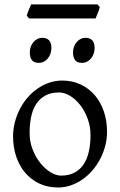

<svg xmlns="http://www.w3.org/2000/svg" viewBox="-20 -833 543 868"><path d="M389.2 -222.2Q389.2 -260.7 376.5 -295.7Q363.8 -330.6 343.3 -357.2Q322.8 -383.8 297.4 -399.4Q272 -415 247.1 -415Q210 -415 184.6 -400.9Q159.2 -386.7 143.3 -362.1Q127.4 -337.4 120.6 -303.7Q113.8 -270 113.8 -231Q113.8 -192.4 127.4 -157.5Q141.1 -122.6 162.1 -96.2Q183.1 -69.8 208.3 -54.4Q233.4 -39.1 255.9 -39.1Q290.5 -39.1 315.7 -52Q340.8 -64.9 357.2 -88.9Q373.5 -112.8 381.3 -146.5Q389.2 -180.2 389.2 -222.2ZM463.9 -236.8Q463.9 -204.6 455.6 -173.1Q447.3 -141.6 432.6 -113.8Q418 -85.9 397.5 -62.3Q377 -38.6 352.3 -21.5Q327.6 -4.4 299.8 5.1Q272 14.6 242.2 14.6Q195.8 14.6 158.4 -2.9Q121.1 -20.5 94.5 -51.3Q67.9 -82 53.5 -124.5Q39.1 -167 39.1 -216.8Q39.1 -249 47.1 -280.3Q55.2 -311.5 69.6 -339.6Q84 -367.7 104.2 -391.4Q124.5 -415 149.2 -432.1Q173.8 -449.2 202.1 -459Q230.5 -468.8 261.2 -468.8Q307.1 -468.8 344.5 -451.2Q381.8 -433.6 408.4 -402.6Q435.1 -371.6 449.5 -329.1Q463.9 -286.6 463.9 -236.8ZM407.7 -615.7Q407.7 -602.1 403.3 -589.8Q398.9 -577.6 391.4 -568.6Q383.8 -559.6 373.5 -554.2Q363.3 -548.8 351.1 -548.8Q329.1 -548.8 319.6 -561Q310.1 -573.2 310.1 -595.7Q310.1 -609.4 314.5 -621.6Q318.8 -633.8 326.7 -642.8Q334.5 -651.9 344.5 -657Q354.5 -662.1 366.2 -662.1Q407.7 -662.1 407.7 -615.7ZM212.4 -615.7Q212.4 -602.1 208 -589.8Q203.6 -577.6 196 -568.6Q188.5 -559.6 178.2 -554.2Q168 -548.8 155.8 -548.8Q133.8 -548.8 124.3 -561Q114.7 -573.2 114.7 -595.7Q114.7 -609.4 119.1 -621.6Q123.5 -633.8 131.3 -642.8Q139.2 -651.9 149.2 -657Q159.2 -662.1 170.9 -662.1Q212.4 -662.1 212.4 -615.7ZM431.2 -801.3Q430.2 -795.9 427.7 -788.8Q425.3 -781.7 422.4 -774.7Q419.4 -767.6 416.7 -760.7Q414.1 -753.9 412.1 -749.5H111.8L101.1 -761.7Q102.1 -767.1 104.5 -773.9Q106.9 -780.8 109.9 -787.8Q112.8 -794.9 115.7 -801.5Q118.7 -808.1 121.1 -813H420.4Z"/></svg>

Font: Akkhara
Style: Regular
Weight: 400
Designer: J. Victor Gaultney
Version: Version 1.00 June 13, 2006, initial release